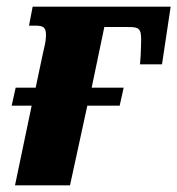

<svg xmlns="http://www.w3.org/2000/svg" viewBox="-20 -556 532 576"><path d="M25 0H190L242 -239H339L351 -293H255L293 -475H359C408 -475 405 -471 402 -390L400 -363H466L492 -536H78L67 -479H87C111 -479 118 -473 118 -450C118 -432 113 -415 109 -397L87 -293H27L15 -239H75Z"/></svg>

Font: Noto Serif ExtraCondensed Black
Style: Italic
Weight: 900
Width: 2
Italic angle: -12°
Designer: Monotype Design Team
Foundry: Monotype Imaging Inc.
Version: Version 2.014